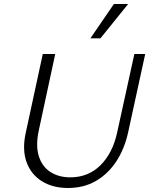

<svg xmlns="http://www.w3.org/2000/svg" viewBox="-20 -927 743 956"><path d="M318 9Q242 9 188 -25Q134 -59 112 -120.5Q90 -182 108 -265L193 -658H255L173 -277Q157 -203 173 -150.5Q189 -98 230.5 -71Q272 -44 330 -44Q420 -44 480.5 -104.5Q541 -165 563 -266L649 -658H703L618 -268Q600 -186 559.5 -124Q519 -62 458.5 -26.5Q398 9 318 9ZM430 -736 547 -907H618L480 -736Z"/></svg>

Font: Ysabeau Infant Light
Style: Italic
Weight: 300
Italic angle: -12°
Designer: Christian Thalmann (Catharsis Fonts)
Version: Version 2.001;gftools[0.9.30]; featfreeze: ss01,ss02,lnum